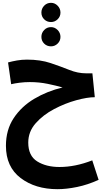

<svg xmlns="http://www.w3.org/2000/svg" viewBox="-20 -945 748 1359"><path d="M678 328 633 190Q513 237 401 237Q307 237 243.5 197.5Q180 158 180 64Q180 -13 232.5 -72.5Q285 -132 363 -173Q441 -214 519.5 -235.5Q598 -257 651 -257L634 -426H589Q531 -426 471 -450Q411 -474 338.5 -498.5Q266 -523 171 -523Q134 -523 100 -517Q66 -511 37 -503L59 -349Q84 -355 119 -359.5Q154 -364 191 -364Q257 -364 317.5 -351.5Q378 -339 423 -326Q314 -300 223 -246Q132 -192 77 -109Q22 -26 22 87Q22 236 126 315Q230 394 387 394Q450 394 525.5 378.5Q601 363 678 328ZM341 -789Q368 -789 388 -808.5Q408 -828 408 -856Q408 -884 388 -904.5Q368 -925 341 -925Q312 -925 292.5 -904.5Q273 -884 273 -856Q273 -828 292.5 -808.5Q312 -789 341 -789ZM341 -617Q368 -617 388 -636.5Q408 -656 408 -684Q408 -712 388 -732.5Q368 -753 341 -753Q312 -753 292.5 -732.5Q273 -712 273 -684Q273 -656 292.5 -636.5Q312 -617 341 -617Z"/></svg>

Font: Noto Sans Arabic Extra
Style: Regular
Weight: 800
Designer: Nadine Chahine - Monotype Design Team
Foundry: Monotype Imaging Inc.
Version: Version 1.902